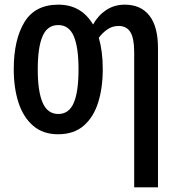

<svg xmlns="http://www.w3.org/2000/svg" viewBox="-20 -572 764 832"><path d="M425.3 -272Q425.3 -191.4 405.3 -127.7Q385.3 -64 342.5 -27.1Q299.8 9.8 231.4 9.8Q166.5 9.8 123.8 -26.9Q81.1 -63.5 60.3 -127Q39.6 -190.4 39.6 -272Q39.6 -399.9 85.7 -475.8Q131.8 -551.8 232.9 -551.8Q332 -551.8 383.3 -465.8Q404.8 -504.9 439.9 -528.3Q475.1 -551.8 520.5 -551.8Q590.3 -551.8 627.4 -504.4Q664.6 -457 664.6 -363.3V239.7H561.5V-346.2Q561.5 -405.8 545.2 -432.6Q528.8 -459.5 494.1 -459.5Q465.8 -459.5 444.1 -443.8Q422.4 -428.2 408.2 -408.2Q416.5 -379.9 420.9 -345.9Q425.3 -312 425.3 -272ZM143.6 -271Q143.6 -175.8 164.8 -127Q186 -78.1 232.9 -78.1Q278.8 -78.1 299.6 -126.2Q320.3 -174.3 320.3 -272Q320.3 -367.2 299.6 -415.3Q278.8 -463.4 232.4 -463.4Q185.5 -463.4 164.6 -415.5Q143.6 -367.7 143.6 -271Z"/></svg>

Font: Open Sans Condensed SemiBold
Style: Regular
Weight: 600
Width: 3
Designer: Monotype Design Team
Foundry: Monotype Imaging Inc.
Version: Version 3.000; ttfautohint (v1.8.4)